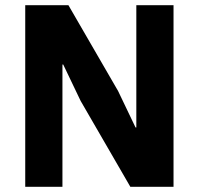

<svg xmlns="http://www.w3.org/2000/svg" viewBox="-20 -718 764 738"><path d="M290 -330 223 -470H220V0H77V-698H243L434 -368L501 -228H504V-698H647V0H481Z"/></svg>

Font: IBM Plex Thai
Style: Bold
Weight: 700
Designer: Mike Abbink, Paul van der Laan, Pieter van Rosmalen, Ben Mitchell, Mark Frömberg
Foundry: Bold Monday
Version: Version 1.0